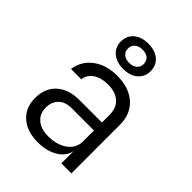

<svg xmlns="http://www.w3.org/2000/svg" viewBox="-229 -926 1057 1057"><g transform="rotate(45 300.0 -397.5)"><path d="M505 -377V0H427V-96Q418 -48 370 -19Q322 10 253 10Q168 10 119 -34Q70 -78 70 -152Q70 -229 118.5 -273Q167 -317 251 -317H426V-375Q426 -430 393.5 -459.5Q361 -489 302 -489Q249 -489 215.5 -466.5Q182 -444 177 -405H97Q107 -475 163 -517Q219 -559 303 -559Q396 -559 450.5 -510.5Q505 -462 505 -377ZM426 -171V-255H252Q204 -255 176.5 -228.5Q149 -202 149 -157Q149 -109 181.5 -81.5Q214 -54 270 -54Q339 -54 382.5 -86Q426 -118 426 -171ZM184 -706Q184 -751 215.5 -778Q247 -805 300 -805Q353 -805 384.5 -778Q416 -751 416 -706Q416 -662 384 -635Q352 -608 300 -608Q248 -608 216 -635Q184 -662 184 -706ZM361 -706Q361 -732 345 -745.5Q329 -759 299 -759Q272 -759 255.5 -744.5Q239 -730 239 -706Q239 -683 255.5 -669Q272 -655 299 -655Q327 -655 344 -669Q361 -683 361 -706Z"/></g></svg>

Font: JetBrains Mono Semi Light
Style: Regular
Weight: 350
Monospace: yes
Designer: Philipp Nurullin, Konstantin Bulenkov
Foundry: JetBrains
Version: 2.002